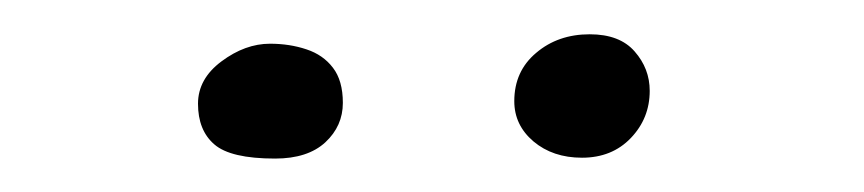

<svg xmlns="http://www.w3.org/2000/svg" viewBox="-20 -567 504 112"><path d="M140.5 -474.5Q114.5 -474.5 105 -482.8Q95.5 -491 95.5 -506.5Q95.5 -521 109.2 -531.2Q123 -541.5 137.5 -541.5Q149 -541.5 158.8 -538.2Q168.5 -535 174.2 -527.5Q180 -520 180 -507Q180 -493.5 169.8 -484Q159.5 -474.5 140.5 -474.5ZM319.5 -475Q302.5 -475 291.2 -484.5Q280 -494 280 -508Q280 -525.5 292.8 -536.2Q305.5 -547 324 -547Q341.5 -547 350.2 -537Q359 -527 359 -514Q359 -498 348 -486.5Q337 -475 319.5 -475Z"/></svg>

Font: Gluten Thin Thin
Style: Regular
Weight: 250
Version: Version 1.300